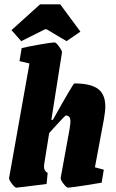

<svg xmlns="http://www.w3.org/2000/svg" viewBox="-20 -857 537 886"><path d="M459 -304 418 -85 459 -74 449 -14Q428 -10 372.5 -1.5Q317 7 294 9Q287 9 273 -9Q259 -27 260 -36L301 -261Q305 -289 305 -295Q305 -310 300 -317Q295 -324 283 -324Q281 -324 246 -286Q235 -273 207 -243L184 -100Q183 -95 183 -88Q183 -68 200 -59L195 -8Q62 9 55 9Q49 9 35 -9Q21 -27 22 -36L116 -564L70 -575L80 -635Q109 -642 162.5 -651.5Q216 -661 233 -661Q239 -661 253 -641.5Q267 -622 266 -615L217 -304H224Q318 -472 323 -472Q398 -472 432 -447Q466 -422 466 -365Q466 -344 459 -304ZM33 -718 165 -837H258L351 -711L287 -667L195 -722H188L78 -667Z"/></svg>

Font: Grenze ExtraBold
Style: Italic
Weight: 800
Italic angle: -10°
Designer: Renata Polastri
Foundry: Omnibus-Type
Version: Version 1.002; ttfautohint (v1.8)